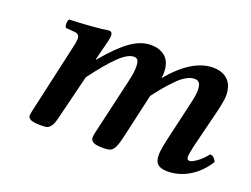

<svg xmlns="http://www.w3.org/2000/svg" viewBox="-77 -595 996 761"><g transform="rotate(20 421.0 -214.5)"><path d="M262.2 -318.8 259.8 -310.1H262.2Q320.3 -379.4 363 -409.2Q405.8 -439 446.8 -439Q485.4 -439 508.8 -418Q532.2 -397 532.2 -352.1Q532.2 -339.8 529.8 -329.1Q621.1 -439 709 -439Q749.5 -439 772.2 -416.5Q794.9 -394 794.9 -351.1Q794.9 -331.5 783.2 -282.2L742.2 -117.2Q734.9 -83.5 734.9 -74.2Q734.9 -59.1 746.1 -59.1Q756.3 -59.1 776.9 -74Q797.4 -88.9 814.9 -111.8Q824.7 -111.8 831.8 -104.5Q838.9 -97.2 841.8 -88.9Q812 -41.5 769 -15.9Q726.1 9.8 678.2 9.8Q650.4 9.8 637.2 -1.5Q624 -12.7 624 -40Q624 -63.5 636.2 -115.2L672.9 -273.9Q682.1 -312 682.1 -332Q682.1 -355.5 675 -363.8Q668 -372.1 655.8 -372.1Q639.2 -372.1 621.1 -362.1Q603 -352.1 583.3 -331.8Q563.5 -311.5 548.3 -293.7Q533.2 -275.9 512.2 -248L472.2 -71.8Q463.4 -32.2 456.1 -16.1Q448.7 0 439 4.9Q429.2 9.8 407.2 9.8Q376.5 9.8 365.2 3.2Q354 -3.4 354 -16.1Q354 -26.9 365.2 -71.8L412.1 -274.9Q420.9 -312.5 420.9 -335.9Q420.9 -356 416 -364Q411.1 -372.1 398.9 -372.1Q373.5 -372.1 336.9 -336.9Q300.3 -301.8 247.1 -230L208 -71.8Q200.7 -41 196.3 -26.4Q191.9 -11.7 184.3 -2.7Q176.8 6.3 168.9 8.1Q161.1 9.8 145 9.8Q115.7 9.8 102.8 4.4Q89.8 -1 89.8 -13.2Q89.8 -20 102.1 -71.8L159.2 -326.2Q165 -350.6 165 -362.8Q165 -371.6 159.9 -377.4Q154.8 -383.3 146 -383.8L106 -387.2Q101.6 -393.6 101.8 -405.3Q102.1 -417 106.9 -422.9Q144 -423.8 195.8 -427.7Q247.6 -431.6 270 -436Q285.2 -436 285.2 -418.9Q285.2 -411.6 282.2 -398.4Q279.3 -385.3 272.7 -360.4Q266.1 -335.4 262.2 -318.8Z"/></g></svg>

Font: Common Serif SemiBold
Style: Italic
Weight: 600
Italic angle: -12°
Designer: Philipp H. Poll, Khaled Hosny
Foundry: Stefan Peev, Context Ltd.
Version: Version 1.026